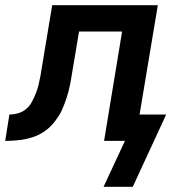

<svg xmlns="http://www.w3.org/2000/svg" viewBox="-56 -540 676 736"><path d="M341 176 423 0H343L412 -419H247L221 -264Q219 -252 217 -240Q215 -228 212.5 -215.5Q210 -203 207 -191Q204 -179 200 -167Q196 -155 191.5 -143Q187 -131 182 -119.5Q177 -108 170 -97Q163 -86 155 -75.5Q147 -65 137.5 -55.5Q128 -46 117.5 -38.5Q107 -31 95.5 -25Q84 -19 72 -15Q60 -11 47.5 -8Q35 -5 22.5 -3.5Q10 -2 -4 -1Q-18 0 -26 0H-36L-20 -101Q-3 -101 14 -106Q31 -111 44.5 -122.5Q58 -134 66.5 -150Q75 -166 81.5 -182.5Q88 -199 92 -215.5Q96 -232 99 -249L144 -520H549L479 -101H581L453 176Z"/></svg>

Font: Iosevka Aile Oblique
Style: Bold
Weight: 700
Italic angle: -9°
Designer: Belleve Invis
Foundry: Belleve Invis
Version: Version 31.1.0; ttfautohint (v1.8.4)